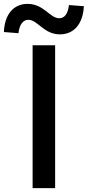

<svg xmlns="http://www.w3.org/2000/svg" viewBox="-71 -969 452 989"><path d="M97 0H213V-736H97ZM237 -792C308 -792 356 -843 361 -937L284 -943C279 -897 261 -875 234 -875C186 -875 155 -949 71 -949C1 -949 -47 -898 -51 -804L24 -798C29 -844 49 -867 75 -867C123 -867 155 -792 237 -792Z"/></svg>

Font: Genne Gothic Medium
Style: Regular
Weight: 500
Designer: Ryoko NISHIZUKA (kana & ideographs); Paul D. Hunt (Latin, Greek & Cyrillic); Wenlong ZHANG (bopomofo); Sandoll Communica
Foundry: Adobe Systems Incorporated
Version: Version 1.004;PS 1.004;hotconv 16.6.51;makeotf.lib2.5.65220